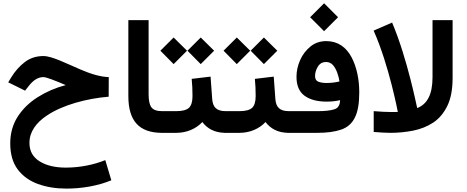

<svg xmlns="http://www.w3.org/2000/svg" viewBox="-20 -804 2827 1162"><path d="M638.2 -337.4C585.4 -338.9 525.9 -357.9 467.3 -383.3C379.9 -420.4 294.9 -464.8 242.7 -464.8C200.2 -464.8 163.1 -453.1 131.3 -429.2C99.6 -405.3 71.8 -374.5 48.3 -336.4L29.8 -305.7L131.8 -255.4L155.3 -285.2C176.3 -312 205.6 -337.4 242.2 -337.4C261.2 -337.4 313 -316.4 377.9 -289.1C315.4 -272.5 258.8 -248 208 -215.8C157.2 -183.6 116.7 -144 86.9 -97.7C57.1 -50.8 42 2.9 42 64C42 128.9 57.1 181.2 87.4 221.7C117.7 261.7 158.7 291 210 309.6C261.2 328.1 318.4 337.4 381.3 337.4C473.1 337.4 569.8 321.8 653.8 287.1L617.2 165C551.3 191.9 466.3 210.4 378.4 210.4C313.5 210.4 260.3 197.8 219.7 172.4C178.7 147 158.2 109.9 158.2 60.5C158.2 -5.9 198.2 -61 263.2 -104.5C359.4 -169.4 505.9 -208 637.7 -218.8Z M756.8 -222.7C756.8 -73.7 820.3 0 961.4 0H973.6V-131.3H961.4C929.2 -131.3 907.7 -139.2 896.5 -154.3C885.3 -169.4 879.4 -195.3 879.4 -231.9V-682.1H756.8Z M1114.7 -497.1 1194.8 -416 1275.9 -497.1 1194.8 -577.1ZM950.7 -497.1 1030.8 -416 1111.8 -497.1 1030.8 -577.1ZM954.1 0H1046.9C1108.9 0 1166 -23.9 1204.6 -65.4C1233.9 -26.4 1278.8 0 1345.2 0H1356.4V-131.3H1346.2C1291.5 -131.3 1267.6 -154.3 1264.2 -205.6L1254.4 -340.3L1140.1 -326.7C1143.6 -293 1145 -258.8 1145 -222.2C1145 -188.5 1137.7 -164.6 1123.5 -151.4C1109.4 -138.2 1083.5 -131.3 1046.9 -131.3H954.1Z M1497.1 -497.1 1577.1 -416 1658.2 -497.1 1577.1 -577.1ZM1333 -497.1 1413.1 -416 1494.1 -497.1 1413.1 -577.1ZM1336.4 0H1429.2C1491.2 0 1548.3 -23.9 1586.9 -65.4C1616.2 -26.4 1661.1 0 1727.5 0H1738.8V-131.3H1728.5C1673.8 -131.3 1649.9 -154.3 1646.5 -205.6L1636.7 -340.3L1522.5 -326.7C1525.9 -293 1527.3 -258.8 1527.3 -222.2C1527.3 -188.5 1520 -164.6 1505.9 -151.4C1491.7 -138.2 1465.8 -131.3 1429.2 -131.3H1336.4Z M1856.9 -699.7 1941.4 -615.2 2025.9 -699.7 1941.4 -784.2ZM1718.8 -131.3V0H1898.4C1958 0 2006.8 -6.3 2044.4 -19.5C2082 -32.2 2109.4 -56.2 2127.4 -91.8C2145.5 -127 2154.3 -178.2 2154.3 -245.1C2154.3 -321.8 2139.2 -398.4 2107.4 -458C2075.7 -517.6 2025.4 -555.2 1954.6 -555.2C1918 -555.2 1885.7 -544.4 1858.9 -522.5C1832 -500.5 1811 -473.1 1796.4 -440.4C1781.7 -407.2 1774.4 -373.5 1774.4 -338.9C1774.4 -286.6 1790.5 -248.5 1823.2 -224.6C1856 -200.7 1900.4 -189 1957.5 -189C1986.3 -189 2013.2 -191.9 2038.1 -197.8C2037.6 -168 2026.4 -149.9 2003.9 -142.6C1981.4 -135.3 1948.2 -131.3 1904.3 -131.3ZM1957 -301.8C1937 -301.8 1919.9 -304.2 1906.7 -309.6C1893.6 -314.5 1886.7 -326.2 1886.7 -344.2C1886.7 -363.3 1892.6 -382.3 1903.8 -400.9C1915 -419.4 1931.6 -428.7 1953.6 -428.7C1970.2 -428.7 1983.9 -422.4 1995.1 -410.2C2017.1 -384.8 2029.3 -344.7 2034.7 -311C2007.8 -304.7 1981.9 -301.8 1957 -301.8Z M2341.8 0C2388.7 0 2434.6 -4.4 2479.5 -13.2C2524.4 -22 2564.9 -38.1 2601.1 -61.5C2636.7 -85 2665.5 -118.7 2687 -162.6C2708.5 -206.1 2719.2 -263.2 2719.2 -333V-682.1H2597.7V-337.9C2597.7 -231 2565.4 -173.8 2504.9 -149.9C2504.4 -147.9 2446.8 -447.3 2353 -667.5L2241.2 -618.7C2335 -408.7 2387.7 -125.5 2387.7 -126.5C2378.4 -126 2366.7 -126 2351.6 -126C2320.8 -126 2284.2 -127.9 2241.7 -131.3V-5.4C2276.4 -2.9 2308.6 0 2341.8 0Z"/></svg>

Font: Vazirmatn
Style: Bold
Weight: 700
Designer: Saber Rastikerdar
Foundry: Saber Rastikerdar
Version: Version 33.003